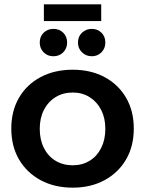

<svg xmlns="http://www.w3.org/2000/svg" viewBox="-20 -859 668 884"><path d="M315 -538Q398 -538 461.5 -504Q525 -470 560.5 -409Q596 -348 596 -267Q596 -186 560.5 -125Q525 -64 461.5 -29.5Q398 5 315 5Q231 5 167 -29.5Q103 -64 67.5 -125Q32 -186 32 -267Q32 -348 67.5 -409Q103 -470 167 -504Q231 -538 315 -538ZM315 -433Q270 -433 235.5 -411.5Q201 -390 182 -352.5Q163 -315 163 -266Q163 -216 182 -178Q201 -140 235.5 -119Q270 -98 315 -98Q359 -98 393 -119Q427 -140 446 -178Q465 -216 465 -266Q465 -315 446 -352.5Q427 -390 393 -411.5Q359 -433 315 -433ZM226 -726Q253 -726 271 -708.5Q289 -691 289 -663Q289 -636 271 -618Q253 -600 226 -600Q199 -600 181 -618Q163 -636 163 -663Q163 -691 181 -708.5Q199 -726 226 -726ZM403 -726Q429 -726 447 -708.5Q465 -691 465 -663Q465 -636 447 -618Q429 -600 403 -600Q376 -600 357.5 -618Q339 -636 339 -663Q339 -691 357.5 -708.5Q376 -726 403 -726ZM182 -839H446V-762H182Z"/></svg>

Font: Alexandria Medium
Style: Regular
Weight: 500
Designer: Mohamed Gaber
Foundry: Kief Type Foundry
Version: Version 5.100